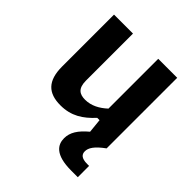

<svg xmlns="http://www.w3.org/2000/svg" viewBox="-203 -671 1027 1027"><g transform="rotate(45 310.0 -158.0)"><path d="M71 -534V-141.5C71 -33 119 12 211 12C292.5 12 346 -23.5 398 -80H415.5L423.5 -0.5C373 41.5 349.5 79 349.5 122.5C349.5 170.5 378 218 499 218H549V132.5H534.5C491 132.5 477.5 116.5 477.5 93.5C477.5 67.5 495 39 549 0V-534H405.5V-157.5C370 -124.5 330 -102.5 283 -102.5C242.5 -102.5 214.5 -118.5 214.5 -178.5V-534Z"/></g></svg>

Font: Monaspace Neon
Style: Bold
Weight: 700
Designer: Riley Cran & the Lettermatic Team
Foundry: Lettermatic
Version: Version 1.200 (Monaspace Neon)